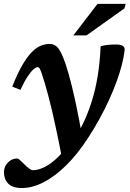

<svg xmlns="http://www.w3.org/2000/svg" viewBox="-46 -735 672 996"><path d="M60 -269 17.5 -285.5Q44.5 -354 69.8 -397.2Q95 -440.5 118.8 -464.5Q142.5 -488.5 165.5 -497.8Q188.5 -507 211 -507Q226.5 -507 238.2 -500.5Q250 -494 260.5 -478.8Q271 -463.5 282 -436Q293.5 -409 309.5 -353.5Q325.5 -298 344.5 -211.5Q363.5 -125 384 -4.5L279.5 107Q264.5 26.5 251.2 -37.2Q238 -101 226.5 -150.2Q215 -199.5 205 -236.8Q195 -274 187 -301.5Q176 -338.5 169.5 -356.8Q163 -375 158.8 -381Q154.5 -387 149.5 -387Q141.5 -387 128.2 -375.8Q115 -364.5 97.8 -338.8Q80.5 -313 60 -269ZM308.5 15 327.5 4.5Q359.5 -42 385 -94.8Q410.5 -147.5 429.8 -208.5Q449 -269.5 460.8 -340.8Q472.5 -412 476 -495Q493 -500 513.5 -502.2Q534 -504.5 557.5 -504Q580.5 -504 591.2 -496.8Q602 -489.5 600.5 -475Q596.5 -439 585.8 -397.5Q575 -356 558.2 -310.2Q541.5 -264.5 519.5 -216.2Q497.5 -168 470.2 -118.5Q443 -69 411.5 -20.5Q356.5 64.5 297.5 122.5Q238.5 180.5 180 210.5Q121.5 240.5 68 240.5Q18.5 240.5 -3.5 217.2Q-25.5 194 -25.5 159Q-25.5 129 -5 108Q15.5 87 44 87Q48 87 57.2 95.2Q66.5 103.5 79 116Q91.5 129 104 138.5Q116.5 148 124.5 148Q149.5 148 179.8 134.2Q210 120.5 243.2 91Q276.5 61.5 308.5 15ZM334.5 -551.5 460 -715H606L599.5 -691.5L403 -551.5Z"/></svg>

Font: Newsreader 9pt SemiBold
Style: Italic
Weight: 600
Italic angle: -17°
Designer: Hugues Gentile
Foundry: Production Type
Version: Version 1.003